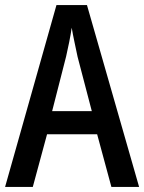

<svg xmlns="http://www.w3.org/2000/svg" viewBox="-20 -735 567 755"><path d="M418 0H527L322 -715H202L0 0H109L165 -207H362ZM285 -512 341 -298H185L240 -513C248 -548 257 -591 262 -626C267 -595 278 -546 285 -512Z"/></svg>

Font: Noto Sans Myanmar UI Condensed Medium
Style: Regular
Weight: 500
Width: 3
Designer: Monotype Design Team
Foundry: Monotype Imaging Inc.
Version: Version 2.103